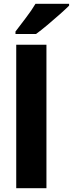

<svg xmlns="http://www.w3.org/2000/svg" viewBox="-20 -997 386 1017"><path d="M226 0H66V-760H226ZM346 -967Q328 -949 296.5 -921Q265 -893 231 -864.5Q197 -836 171 -817H62V-830Q87 -863 117.5 -903Q148 -943 168 -977H346Z"/></svg>

Font: Noto Sans Sinhala SemiCondensed ExtraBold
Style: Regular
Weight: 800
Width: 4
Designer: Jelle Bosma - Monotype Design Team
Foundry: Monotype Imaging Inc.
Version: Version 2.006; ttfautohint (v1.8.4.7-5d5b)